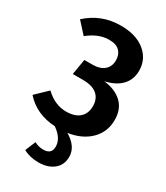

<svg xmlns="http://www.w3.org/2000/svg" viewBox="-232 -805 999 1155"><g transform="rotate(30 268.0 -227.5)"><path d="M505 -197Q505 -114 448.5 -58Q392 -2 297 12Q379 60 379 132Q379 188 339 220.5Q299 253 234 253Q174 253 129 228L159 156Q187 172 221 172Q278 172 278 119Q278 61 211 15Q80 8 1 -81L81 -158Q147 -95 226 -95Q285 -95 317.5 -123.5Q350 -152 350 -204Q350 -255 317 -283Q284 -311 220 -311H148L166 -419H222Q274 -419 303 -443.5Q332 -468 332 -512Q332 -551 308.5 -575Q285 -599 236 -599Q162 -599 91 -541L21 -618Q119 -708 254 -708Q361 -708 422.5 -657.5Q484 -607 484 -527Q484 -466 445.5 -425Q407 -384 334 -368Q413 -359 459 -316Q505 -273 505 -197Z"/></g></svg>

Font: Fira Sans SemiBold
Style: Regular
Weight: 600
Designer: bBox Type GmbH & Carrois Corporate GbR & Edenspiekermann AG
Foundry: bBox Type GmbH & Carrois Corporate GbR & Edenspiekermann AG
Version: Version 4.301;PS 004.301;hotconv 1.0.88;makeotf.lib2.5.64775